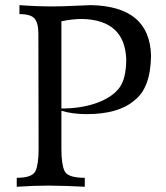

<svg xmlns="http://www.w3.org/2000/svg" viewBox="-20 -713 633 733"><path d="M214.4 -298.8Q289.6 -298.8 347.4 -319.3Q405.3 -339.8 433.6 -375Q461.9 -410.2 461.9 -486.8Q456.5 -637.2 293 -640.6Q257.3 -640.6 214.4 -631.8ZM303.7 0Q234.4 -3.9 165 -4.4Q109.9 -4.4 43.9 0V-34.2Q103.5 -34.2 115.5 -60.1Q127.4 -85.9 127.4 -145L126.5 -583.5Q126.5 -625.5 111.8 -642.3Q97.2 -659.2 54.2 -659.2V-693.4Q118.7 -688.5 181.2 -688.5Q216.3 -688.5 265.1 -690.9Q314 -693.4 328.1 -693.4Q552.7 -688.5 556.6 -499.5Q554.7 -375 491.7 -328.6Q431.6 -277.3 310.5 -277.3Q257.8 -277.3 214.4 -290V-145Q214.4 -86.4 226.3 -60.3Q238.3 -34.2 303.7 -34.2Z"/></svg>

Font: Kelvinch
Style: Regular
Weight: 400
Designer: Paul James MIller
Foundry: High-Logic / Made with FontCreator
Version: Version 3.30 September 23, 2016